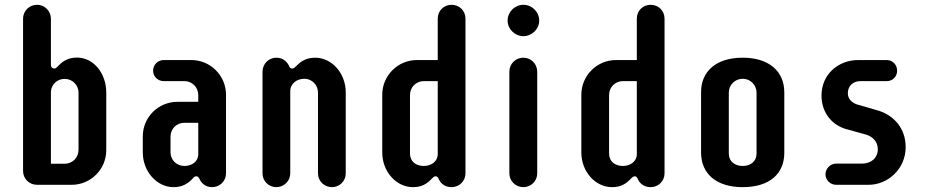

<svg xmlns="http://www.w3.org/2000/svg" viewBox="-20 -771 3868 801"><path d="M76.2 -58.1C76.2 -25.4 101.6 0 134.8 0H279.3C358.4 0 423.3 -64.9 423.3 -144V-385.3C423.3 -464.8 370.6 -530.8 301.3 -530.8C263.7 -530.8 241.2 -515.1 224.6 -497.6C218.3 -491.7 213.4 -484.9 207 -484.9C201.2 -484.9 192.4 -488.3 192.4 -500.5V-692.9C192.4 -725.1 166.5 -751 134.8 -751C101.6 -751 76.2 -725.1 76.2 -692.9ZM307.6 -146C307.6 -113.3 282.2 -87.9 250 -87.9H192.4V-388.7C194.3 -418.9 218.3 -441.9 250 -441.9C282.2 -441.9 307.6 -416 307.6 -384.8Z M618.7 -476.1C618.7 -451.7 638.2 -432.6 663.1 -432.6H749.5C781.7 -432.6 807.1 -406.7 807.1 -374.5V-346.2H720.2C640.6 -346.2 575.7 -282.2 575.7 -202.1V-134.8C575.7 -55.7 634.3 9.8 704.1 9.8C741.2 9.8 763.2 -5.4 780.8 -22.9C786.1 -28.8 790.5 -35.6 798.8 -35.6C807.1 -35.6 810.5 -28.3 813 -22.9C816.4 -16.1 830.1 9.8 864.7 9.8C897.5 9.8 922.9 -16.1 922.9 -47.4V-376C922.9 -455.6 857.9 -520.5 778.3 -520.5H663.1C638.2 -520.5 618.7 -500.5 618.7 -476.1ZM691.4 -201.2C691.4 -233.4 716.8 -258.8 749.5 -258.8H807.1V-127.9C807.1 -97.2 780.8 -78.6 749.5 -78.6C716.8 -78.6 691.4 -103.5 691.4 -135.7Z M1132.8 9.8C1165 9.8 1190.9 -16.1 1190.9 -47.4V-390.1C1190.9 -422.9 1218.8 -442.4 1250 -442.4C1281.7 -442.4 1306.6 -416.5 1306.6 -384.3V-47.4C1306.6 -15.6 1332.5 9.8 1365.2 9.8C1397 9.8 1422.4 -16.1 1422.4 -47.4V-385.7C1422.4 -464.8 1365.2 -530.3 1294.4 -530.3C1257.3 -530.3 1234.9 -514.6 1217.8 -497.1C1211.4 -491.7 1207 -484.9 1199.2 -484.9C1190.9 -484.9 1187.5 -491.2 1185.5 -497.1C1181.2 -504.9 1167.5 -530.3 1132.8 -530.3C1101.1 -530.3 1075.2 -504.9 1075.2 -471.7V-47.4C1075.2 -15.6 1101.1 9.8 1132.8 9.8Z M1921.9 -693.4C1921.9 -726.1 1896.5 -751 1863.8 -751C1831.5 -751 1806.2 -726.1 1806.2 -693.4V-520.5H1719.2C1639.6 -520.5 1574.7 -455.6 1574.7 -376V-134.8C1574.7 -55.7 1632.3 9.8 1703.1 9.8C1740.7 9.8 1761.7 -5.4 1778.8 -22.9C1784.7 -28.8 1790 -35.6 1797.9 -35.6C1805.7 -35.6 1809.1 -26.9 1811.5 -21.5C1814.9 -14.2 1829.1 9.8 1863.8 9.8C1896.5 9.8 1921.9 -16.1 1921.9 -47.4ZM1690.4 -374.5C1690.4 -406.7 1715.3 -432.6 1748 -432.6H1806.2V-127.9C1806.2 -97.2 1778.8 -78.6 1748 -78.6C1715.3 -78.6 1690.4 -97.2 1690.4 -130.4Z M2105 -47.4C2105 -16.1 2130.9 9.8 2163.6 9.8C2195.3 9.8 2221.2 -15.6 2221.2 -47.4V-471.7C2221.2 -504.9 2195.3 -530.3 2163.6 -530.3C2130.9 -530.3 2105 -504.9 2105 -471.7ZM2097.7 -685.1C2097.7 -649.9 2127.9 -620.1 2163.6 -620.1C2199.2 -620.1 2229.5 -649.9 2229.5 -685.1C2229.5 -721.7 2199.2 -751 2163.6 -751C2127.9 -751 2097.7 -721.7 2097.7 -685.1Z M2752.4 -693.4C2752.4 -726.1 2727.1 -751 2694.3 -751C2662.1 -751 2636.7 -726.1 2636.7 -693.4V-520.5H2549.8C2470.2 -520.5 2405.3 -455.6 2405.3 -376V-134.8C2405.3 -55.7 2462.9 9.8 2533.7 9.8C2571.3 9.8 2592.3 -5.4 2609.4 -22.9C2615.2 -28.8 2620.6 -35.6 2628.4 -35.6C2636.2 -35.6 2639.6 -26.9 2642.1 -21.5C2645.5 -14.2 2659.7 9.8 2694.3 9.8C2727.1 9.8 2752.4 -16.1 2752.4 -47.4ZM2521 -374.5C2521 -406.7 2545.9 -432.6 2578.6 -432.6H2636.7V-127.9C2636.7 -97.2 2609.4 -78.6 2578.6 -78.6C2545.9 -78.6 2521 -97.2 2521 -130.4Z M2904.8 -134.8C2904.8 -45.4 2969.2 9.8 3078.6 9.8C3189.5 9.8 3252 -45.4 3252 -133.3V-385.7C3252 -473.6 3188 -530.3 3078.6 -530.3C2967.8 -530.3 2904.8 -473.6 2904.8 -386.7ZM3136.2 -130.4C3136.2 -97.2 3110.8 -78.6 3078.6 -78.6C3045.9 -78.6 3020.5 -97.2 3020.5 -130.4V-384.3C3020.5 -416.5 3045.9 -442.4 3078.6 -442.4C3110.8 -442.4 3136.2 -416.5 3136.2 -384.3Z M3423.8 -43.9C3423.8 -19.5 3444.3 0 3468.3 0H3604C3683.6 0 3758.3 -65.9 3758.3 -157.2C3758.3 -234.9 3710 -288.1 3647.5 -308.6L3551.8 -336.4C3534.2 -344.2 3517.1 -356.9 3517.1 -382.8C3517.1 -410.2 3537.1 -432.6 3569.8 -432.6H3679.7C3704.1 -432.6 3722.7 -451.7 3722.7 -476.1C3722.7 -500.5 3704.1 -520.5 3679.7 -520.5H3560.5C3478 -520.5 3407.2 -461.9 3407.2 -372.1C3407.2 -304.2 3447.3 -252 3506.8 -233.4L3594.7 -209C3621.1 -200.7 3642.1 -179.2 3642.1 -148.9C3642.1 -113.3 3615.7 -88.4 3576.2 -88.4H3468.3C3444.3 -88.4 3423.8 -67.9 3423.8 -43.9Z"/></svg>

Font: Supermercado One
Style: Regular
Weight: 400
Designer: James Grieshaber
Foundry: James Grieshaber
Version: Version 1.002